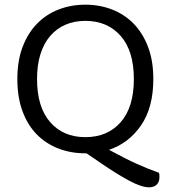

<svg xmlns="http://www.w3.org/2000/svg" viewBox="-20 -641 730 819"><path d="M634 -304Q634 -182 581.5 -106Q529 -30 445 -2Q482 18 510.5 32.5Q539 47 563.5 58Q588 69 610.5 78Q633 87 658 96Q660 103 660 107.5Q660 112 660 116Q660 135 648.5 146.5Q637 158 616 158Q584 158 532.5 130.5Q481 103 415 58L349 13H344Q282 13 229 -7.5Q176 -28 137 -67.5Q98 -107 76 -166.5Q54 -226 54 -304Q54 -382 76.5 -441Q99 -500 138 -540Q177 -580 230 -600.5Q283 -621 344 -621Q405 -621 458 -600.5Q511 -580 550 -540Q589 -500 611.5 -441Q634 -382 634 -304ZM551 -304Q551 -424 494.5 -488Q438 -552 344 -552Q297 -552 259 -535.5Q221 -519 194 -487.5Q167 -456 152.5 -410Q138 -364 138 -304Q138 -184 194 -120Q250 -56 344 -56Q439 -56 495 -120Q551 -184 551 -304Z"/></svg>

Font: Baloo Thambi 2
Style: Regular
Weight: 400
Designer: Aadarsh Rajan and Ek Type
Foundry: Ek Type
Version: Version 1.640;hotconv 1.0.111;makeotfexe 2.5.65597; ttfautoh